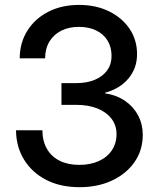

<svg xmlns="http://www.w3.org/2000/svg" viewBox="-20 -759 650 790"><path d="M307.6 11.2Q228.5 11.2 169.9 -19Q111.3 -49.3 78.9 -102.3Q46.4 -155.3 45.9 -223.1H154.3Q154.8 -178.2 173.3 -146.2Q191.9 -114.3 225.8 -97.4Q259.8 -80.6 306.2 -80.6Q351.1 -80.6 385.7 -95.9Q420.4 -111.3 439.9 -140.1Q459.5 -168.9 459.5 -207Q459.5 -243.2 439 -270.3Q418.5 -297.4 381.3 -312.5Q344.2 -327.6 293.9 -327.6H232.9V-417H293.9Q337.4 -417 370.1 -430.7Q402.8 -444.3 420.9 -469.5Q439 -494.6 439 -528.3Q439 -565.4 422.4 -592.3Q405.8 -619.1 375.5 -633.8Q345.2 -648.4 304.2 -648.4Q263.2 -648.4 232.2 -632.8Q201.2 -617.2 183.6 -588.4Q166 -559.6 165.5 -519H61Q61.5 -583.5 92.8 -633.1Q124 -682.6 179 -710.7Q233.9 -738.8 305.2 -738.8Q374.5 -738.8 428.5 -712.4Q482.4 -686 513.2 -640.4Q543.9 -594.7 543.9 -536.1Q543.9 -478 508.3 -435.8Q472.7 -393.6 412.1 -377.4V-375Q460.4 -367.7 495.1 -343.5Q529.8 -319.3 548.6 -283.4Q567.4 -247.6 567.4 -204.1Q567.4 -141.1 533.7 -92.5Q500 -43.9 441.4 -16.4Q382.8 11.2 307.6 11.2Z"/></svg>

Font: Inter 28pt Medium
Style: Regular
Weight: 500
Designer: Rasmus Andersson
Foundry: rsms
Version: Version 4.001;git-66647c0bb